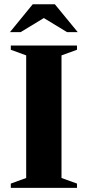

<svg xmlns="http://www.w3.org/2000/svg" viewBox="-20 -904 422 924"><path d="M350.5 -20.5V0H32V-20.5L106 -47.5V-637.5L32 -664.5V-685H350.5V-664.5L276 -637.5V-47.5ZM174 -827.5H208L79.5 -749.5H28L137.5 -883.5H244L354 -749.5H302.5Z"/></svg>

Font: Newsreader 36pt
Style: Bold
Weight: 700
Designer: Hugues Gentile
Foundry: Production Type
Version: Version 1.003